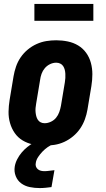

<svg xmlns="http://www.w3.org/2000/svg" viewBox="-20 -733 540 977"><path d="M207 8Q177 8 148 2Q119 -4 95 -18.5Q71 -33 55 -56Q39 -79 31 -107Q23 -135 23.5 -164.5Q24 -194 29 -225L49 -345Q53 -369 61.5 -394Q70 -419 85 -441Q100 -463 121 -480.5Q142 -498 166.5 -509Q191 -520 216 -524Q241 -528 266 -528Q296 -528 325 -522Q354 -516 378 -501.5Q402 -487 418.5 -464Q435 -441 442.5 -413Q450 -385 450 -355.5Q450 -326 445 -295L425 -175Q421 -151 412 -126Q403 -101 388 -79Q373 -57 352 -39.5Q331 -22 307 -11Q283 0 257.5 4Q232 8 207 8ZM207 -106Q223 -106 239 -113.5Q255 -121 265.5 -134Q276 -147 281.5 -162.5Q287 -178 290 -194L310 -314Q312 -325 312.5 -336Q313 -347 312.5 -357.5Q312 -368 309.5 -378Q307 -388 301.5 -396.5Q296 -405 286.5 -409.5Q277 -414 266 -414Q250 -414 234.5 -406.5Q219 -399 208 -386Q197 -373 191.5 -357.5Q186 -342 184 -326L164 -206Q162 -195 161 -184Q160 -173 161 -162.5Q162 -152 164.5 -142Q167 -132 172.5 -123.5Q178 -115 187 -110.5Q196 -106 207 -106ZM182 224Q156 224 131.5 219Q107 214 88 200Q69 186 60 163Q51 140 55 115Q58 96 67.5 77.5Q77 59 90 43.5Q103 28 119 15Q135 2 154 -8H255L254 0Q238 5 223.5 15Q209 25 196.5 38Q184 51 174 66Q164 81 162 97Q160 106 163 114.5Q166 123 173 128.5Q180 134 188.5 136Q197 138 206 138Q218 138 231 136Q244 134 257 133L242 219Q227 221 212 222.5Q197 224 182 224ZM155 -627V-713H455V-627Z"/></svg>

Font: Iosevka Heavy
Style: Italic
Weight: 900
Italic angle: -9°
Monospace: yes
Designer: Belleve Invis
Foundry: Belleve Invis
Version: Version 32.5.0; ttfautohint (v1.8.4)